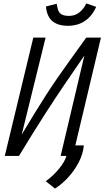

<svg xmlns="http://www.w3.org/2000/svg" viewBox="-20 -913 611 1124"><path d="M302 191 248 148Q292 116 325.5 75Q359 34 369 0H335L474 -588Q421 -511 364 -427.5Q307 -344 240.5 -240.5Q174 -137 91 0H8L175 -693H247L107 -125Q151 -198 185.5 -254.5Q220 -311 251 -359Q282 -407 315.5 -455.5Q349 -504 390 -561Q431 -618 485 -693H571L421 -62H471Q466 -11 441 37Q416 85 379.5 125Q343 165 302 191ZM377 -762Q319 -762 286.5 -789.5Q254 -817 249 -875L312 -891Q315 -871 320 -855Q325 -839 339.5 -829.5Q354 -820 385 -820Q420 -820 446 -841.5Q472 -863 485 -893L543 -873Q520 -820 478 -791Q436 -762 377 -762Z"/></svg>

Font: Ubuntu Sans Mono
Style: Italic
Weight: 400
Italic angle: -13.5°
Monospace: yes
Designer: Dalton Maag Ltd
Foundry: Dalton Maag Ltd
Version: Version 1.006